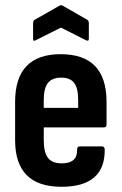

<svg xmlns="http://www.w3.org/2000/svg" viewBox="-20 -709 467 737"><path d="M216 8Q38 8 38 -171V-318Q38 -501 213 -501Q389 -501 389 -318V-231Q389 -220 379 -220H148V-171Q148 -124 164 -103Q180 -82 217 -82Q278 -82 276 -135Q276 -147 286 -147H372Q380 -147 382 -136Q384 8 216 8ZM148 -295H280V-326Q280 -371 264.5 -391Q249 -411 215 -411Q180 -411 164 -390.5Q148 -370 148 -326ZM118 -555Q107 -548 107 -560V-620Q107 -629 113 -633L208 -687Q214 -691 221 -687L315 -633Q321 -629 321 -620V-560Q321 -549 309 -555L214 -603Z"/></svg>

Font: Sofia Sans Condensed
Style: Bold
Weight: 700
Designer: Botio Nikoltchev, Ani Petrova
Foundry: lettersoup
Version: Version 4.101; ttfautohint (v1.8.4.7-5d5b)